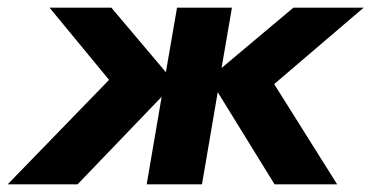

<svg xmlns="http://www.w3.org/2000/svg" viewBox="-54 -480 967 500"><path d="M236 -460H75L230 -272L-34 0H148L367 -228L328 0H472L513 -240L661 0H824L660 -261L893 -460H710L523 -303L550 -460H407L378 -292Z"/></svg>

Font: Jost*
Style: Bold Italic
Weight: 700
Italic angle: -10°
Version: Version 3.7